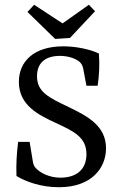

<svg xmlns="http://www.w3.org/2000/svg" viewBox="-20 -772 506 804"><path d="M424 -151C424 -244 348 -285 269 -323C183 -364 135 -387 135 -453C135 -507 168 -538 231 -538C266 -538 296 -527 312 -514C322 -506 325 -497 328 -487L342 -413H389C395 -455 398 -500 394 -548C356 -566 298 -578 245 -578C122 -578 59 -515 59 -429C59 -330 143 -290 214 -257C290 -222 342 -197 342 -126C342 -66 304 -28 233 -28C188 -28 150 -47 131 -67C122 -76 120 -84 118 -93L104 -178H56C50 -131 47 -82 49 -35C87 -12 150 12 227 12C365 12 424 -70 424 -151ZM352 -752 242 -674 123 -752 95 -722 211 -609 273 -613 378 -725Z"/></svg>

Font: Yrsa
Style: Regular
Weight: 400
Designer: Anna Giedrys (Yrsa+Rasa design), David Brezina (Yrsa art-direction, Rasa art-direction, design)
Foundry: Rosetta Type Foundry
Version: Version 1.001;PS 1.1;hotconv 1.0.88;makeotf.lib2.5.647800